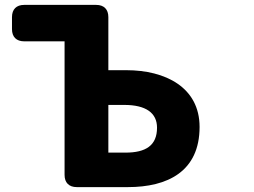

<svg xmlns="http://www.w3.org/2000/svg" viewBox="-20 -725 1040 785"><path d="M79 -556H244V-10C244 22 262 40 294 40H503C664 40 796 -23 796 -206C796 -368 656 -438 497 -438H423V-655C423 -687 405 -705 373 -705H79C47 -705 29 -687 29 -655V-606C29 -574 47 -556 79 -556ZM423 -101V-296H488C577 -296 622 -263 622 -203C622 -130 576 -101 493 -101Z"/></svg>

Font: コーポレート・ロゴ（ラウンド）ver3 Bold
Style: Regular
Weight: 700
Designer: [KANA_main] LOGOTYPE.JP [Source Han Sans] Ryoko NISHIZUKA 西塚涼子 (kana, bopomofo & ideographs); Paul D. Hunt (Latin, Greek
Version: Version 12.001;FEAKit 1.0